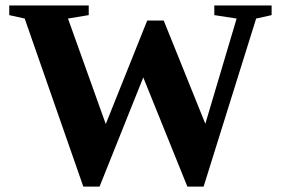

<svg xmlns="http://www.w3.org/2000/svg" viewBox="-20 -675 1040 710"><path d="M732.9 15.1H672.9L509.8 -388.7L348.1 15.1H288.1L71.3 -606.4L14.2 -619.1V-654.8H308.1V-619.1L231.4 -606.4L371.1 -216.3L524.4 -599.1H585.4L739.3 -217.3L855 -606.4L772.5 -619.1V-654.8H984.4V-619.1L927.2 -606.4Z"/></svg>

Font: Tinos
Style: Bold
Weight: 700
Designer: Steve Matteson
Foundry: Monotype Imaging Inc.
Version: Version 1.23